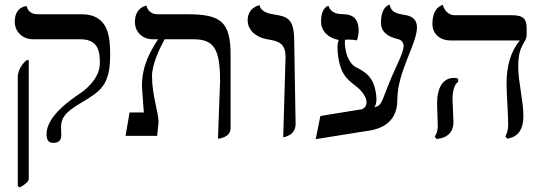

<svg xmlns="http://www.w3.org/2000/svg" viewBox="-20 -581 2314 821"><path d="M66 220C88 207 103 195 103 184V-324H94C71 -304 56 -279 56 -251V216ZM241 -38C241 -89 279 -113 338 -148C408 -191 451 -217 451 -344C451 -414 449 -520 329 -520H143C115 -520 99 -532 94 -555C94 -555 43 -554 43 -488C43 -447 75 -413 122 -413H325C404 -413 407 -354 407 -310C407 -240 333 -188 320 -180C285 -156 179 -85 179 -8C179 18 188 30 208 30C231 30 242 19 242 -3C242 -17 241 -31 241 -38Z M912 12C912 12 966 9 966 -33V-344C966 -487 927 -520 781 -520H655C628 -520 612 -534 606 -557C606 -557 557 -550 557 -487C557 -446 587 -413 634 -413H655.7C621.1 -358.6 587 -299.9 587 -212C587 -202 593 -135 595 -100H534L517 0H652L658 -58C658 -101 630 -173 630 -256C630 -306.1 662.8 -374.6 683.9 -413H809C897 -413 921 -368 921 -234Z M1191 6C1191 6 1244 0 1244 -51L1238 -406C1238 -504 1207 -510 1152 -519C1131 -523 1095 -529 1090 -559C1090 -559 1039 -550 1039 -494C1039 -453 1074 -421 1123 -413C1176 -405 1201 -393 1201 -336Z M1428.3 -410C1424.6 -398.1 1423.2 -390.4 1423.2 -376.6C1423.2 -347.8 1429.2 -318.6 1432.8 -305.6C1445.4 -260.3 1464.2 -241.2 1500 -214.2C1527.5 -193.4 1547.5 -165.8 1547.5 -143.3C1547.5 -131.7 1542.2 -121.5 1529.8 -114.3L1350 -85L1330 14L1543 -20C1633 -30 1679 -75 1679 -154C1679 -275 1763 -393 1763 -464C1763 -494 1746 -512 1711 -517C1664 -524 1652 -535 1646 -561C1646 -561 1609 -556 1609 -483C1609 -448 1633 -425 1681 -414C1697 -410 1706 -401 1706 -382C1706 -372 1697 -344 1679 -306C1607.1 -152.3 1621.3 -129.9 1578.9 -122.3C1586.7 -127.6 1589.7 -140.9 1589.7 -156.8C1589.7 -178.7 1584 -205.4 1577.2 -222.8C1562.4 -260.8 1532 -279 1500.1 -294.8C1482 -303.8 1466 -332 1460.2 -356.9C1457.7 -367.8 1454.6 -382.3 1454.6 -399.3C1454.6 -403.5 1454.8 -407.6 1455.2 -411.2C1461.1 -411.5 1466.6 -411.7 1472.3 -411.7C1482 -411.7 1492.4 -411 1506.4 -408.5C1509.8 -417.2 1513.6 -438.3 1513.6 -449.9C1513.6 -519 1467.5 -519.9 1440.4 -520.6C1429.4 -521.1 1394.3 -522.7 1384.8 -556.3C1384.8 -556.3 1352.9 -551.2 1352.9 -489.4C1352.9 -446.4 1384.9 -418 1428.3 -410Z M1915 -159C1915 -191 1923 -221 1939 -231V-244C1934 -247 1928 -248 1922 -248C1873 -248 1849 -206 1849 -138C1849 -119 1852 -59 1852 -41C1852 -25 1847 -7 1839 2L1846 13C1895 10 1919 -19 1919 -58C1919 -77 1915 -140 1915 -159ZM2196 -296C2196 -396 2232 -394 2232 -434V-458C2232 -496 2222 -516 2169 -516H1923C1898 -516 1879 -537 1874 -560C1874 -560 1829 -553 1829 -479C1829 -438 1858 -408 1908 -408H2203C2165 -363 2146 -301 2146 -223C2146 -181 2153 -91 2153 -49C2153 -29 2149 -12 2141 2L2149 12C2195 5 2218 -27 2218 -85C2218 -151 2196 -230 2196 -296Z"/></svg>

Font: Libertinus Math
Style: Regular
Weight: 400
Designer: Philipp H. Poll
Foundry: Khaled Hosny
Version: Version 6.2